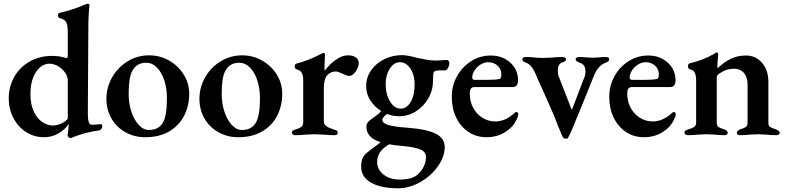

<svg xmlns="http://www.w3.org/2000/svg" viewBox="-20 -725 4237 1034"><path d="M344 5Q348 -20 350 -51V-57Q330 -27 294.5 -6.5Q259 14 218 14Q163 14 119.5 -14.5Q76 -43 51.5 -90.5Q27 -138 27 -193Q27 -258 56.5 -310.5Q86 -363 139.5 -393.5Q193 -424 262 -424Q296 -424 327 -415L340 -412Q345 -412 345 -429V-555Q345 -591 335.5 -606.5Q326 -622 303 -627Q292 -630 292 -642Q292 -653 302 -656Q375 -673 432 -698Q447 -705 452 -705Q462 -705 462 -695Q462 -694 459.5 -671.5Q457 -649 456 -604L453 -117Q453 -82 458 -67.5Q463 -53 475 -53Q490 -53 516 -56H521Q526 -56 528.5 -54Q531 -52 531 -46Q531 -38 525.5 -30.5Q520 -23 515 -23Q441 -13 375 13Q363 19 358 19Q355 19 349.5 13.5Q344 8 344 5ZM345 -85V-293Q345 -313 330.5 -334Q316 -355 293 -368.5Q270 -382 245 -382Q220 -382 197 -363.5Q174 -345 159 -308.5Q144 -272 144 -219Q144 -162 162.5 -123.5Q181 -85 209 -67Q237 -49 264 -49Q284 -49 307 -58.5Q330 -68 345 -85Z M553 -193Q553 -254 583.5 -308Q614 -362 667 -394.5Q720 -427 783 -427Q842 -427 891.5 -398.5Q941 -370 970 -322.5Q999 -275 999 -220Q999 -156 972 -102.5Q945 -49 891.5 -17.5Q838 14 762 14Q704 14 656 -12.5Q608 -39 580.5 -86.5Q553 -134 553 -193ZM858 -66Q879 -104 879 -196Q879 -248 865 -291.5Q851 -335 825.5 -361Q800 -387 767 -387Q727 -387 704 -360Q686 -340 679.5 -305Q673 -270 673 -217Q673 -168 687.5 -124Q702 -80 727 -52.5Q752 -25 782 -25Q835 -25 858 -66Z M1054 -193Q1054 -254 1084.5 -308Q1115 -362 1168 -394.5Q1221 -427 1284 -427Q1343 -427 1392.5 -398.5Q1442 -370 1471 -322.5Q1500 -275 1500 -220Q1500 -156 1473 -102.5Q1446 -49 1392.5 -17.5Q1339 14 1263 14Q1205 14 1157 -12.5Q1109 -39 1081.5 -86.5Q1054 -134 1054 -193ZM1359 -66Q1380 -104 1380 -196Q1380 -248 1366 -291.5Q1352 -335 1326.5 -361Q1301 -387 1268 -387Q1228 -387 1205 -360Q1187 -340 1180.5 -305Q1174 -270 1174 -217Q1174 -168 1188.5 -124Q1203 -80 1228 -52.5Q1253 -25 1283 -25Q1336 -25 1359 -66Z M1552 -10Q1552 -18 1557.5 -22Q1563 -26 1575 -29Q1596 -35 1604.5 -43.5Q1613 -52 1613 -67V-292Q1613 -317 1605.5 -331.5Q1598 -346 1579 -351Q1567 -355 1567 -368Q1567 -380 1578 -383Q1607 -390 1642.5 -404Q1678 -418 1702 -431Q1718 -440 1722 -440Q1730 -440 1730 -430L1727 -352Q1727 -350 1728 -348Q1729 -346 1730 -346Q1756 -380 1789 -403.5Q1822 -427 1854 -427Q1882 -427 1897 -415.5Q1912 -404 1912 -385Q1912 -364 1895.5 -340Q1879 -316 1860 -316Q1849 -316 1825 -328Q1799 -340 1789 -340Q1760 -340 1742 -319.5Q1724 -299 1724 -249V-73Q1724 -56 1736 -46.5Q1748 -37 1777 -28Q1789 -25 1794 -21Q1799 -17 1799 -10Q1799 3 1781 3Q1750 3 1723 0Q1689 -2 1672 -2Q1657 -2 1625 0Q1601 3 1572 3Q1563 3 1557.5 -0.5Q1552 -4 1552 -10Z M2400 -382Q2400 -376 2396.5 -367.5Q2393 -359 2388 -352Q2383 -346 2378 -346H2351Q2323 -346 2317 -338Q2314 -332 2313 -322.5Q2312 -313 2312 -291Q2312 -240 2287 -196Q2262 -152 2220 -125.5Q2178 -99 2129 -99Q2097 -99 2065 -111Q2053 -104 2046 -95Q2039 -86 2039 -80Q2039 -62 2070.5 -52Q2102 -42 2177 -37Q2280 -29 2327.5 -4.5Q2375 20 2375 66Q2375 119 2338 171Q2301 223 2242.5 256Q2184 289 2125 289Q2031 289 1978 258.5Q1925 228 1925 173Q1925 144 1933 126Q1941 108 1963 92Q1982 76 2008 58L2030 41Q1990 28 1971.5 7Q1953 -14 1953 -45Q1953 -65 1979 -83Q2021 -112 2033 -127Q1996 -150 1974 -185Q1952 -220 1952 -261Q1952 -309 1979 -347Q2006 -385 2050 -406.5Q2094 -428 2144 -428Q2171 -428 2217 -416Q2239 -410 2255 -408Q2291 -399 2330 -399Q2343 -399 2365 -401L2385 -402Q2392 -402 2396 -397Q2400 -392 2400 -382ZM2213 -271Q2213 -322 2190 -356Q2167 -390 2133 -390Q2102 -390 2079.5 -355.5Q2057 -321 2057 -272Q2057 -217 2080.5 -178.5Q2104 -140 2138 -140Q2171 -140 2192 -176.5Q2213 -213 2213 -271ZM2137 60Q2110 58 2076 52Q2042 72 2026.5 95Q2011 118 2011 148Q2011 188 2045.5 215Q2080 242 2133 242Q2199 242 2229 215Q2250 197 2262 172Q2274 147 2274 121Q2274 93 2244.5 80Q2215 67 2137 60Z M2413 -204Q2413 -264 2441.5 -315Q2470 -366 2518 -396Q2566 -426 2623 -426Q2686 -426 2728 -388Q2770 -350 2770 -292Q2770 -274 2762.5 -265Q2755 -256 2739 -256H2536Q2522 -256 2516 -248Q2510 -240 2510 -221Q2510 -179 2528 -145Q2546 -111 2577.5 -91Q2609 -71 2648 -71Q2700 -71 2748 -114Q2756 -122 2761 -122Q2765 -122 2768 -118.5Q2771 -115 2771 -110Q2771 -97 2759 -76Q2741 -38 2698 -12Q2655 14 2600 14Q2546 14 2503.5 -14Q2461 -42 2437 -91.5Q2413 -141 2413 -204ZM2607 -295Q2651 -295 2671 -300Q2680 -302 2680 -326Q2680 -353 2659.5 -371.5Q2639 -390 2609 -390Q2588 -390 2568 -377.5Q2548 -365 2535.5 -345.5Q2523 -326 2523 -307Q2523 -295 2537 -295Z M2996 -21Q2988 -38 2965 -99Q2952 -130 2934 -170Q2916 -210 2908 -229Q2887 -273 2862 -332Q2841 -379 2811 -388Q2801 -392 2797 -396Q2793 -400 2793 -408Q2793 -418 2816 -418Q2845 -418 2863 -415Q2887 -413 2906 -413Q2925 -413 2953 -415Q2976 -418 3006 -418Q3014 -418 3021 -415.5Q3028 -413 3028 -406Q3028 -399 3023 -395.5Q3018 -392 3006 -388Q2984 -379 2984 -346Q2984 -325 2988 -316L3058 -136Q3060 -135 3061 -136L3126 -306Q3133 -321 3133 -341Q3133 -377 3103 -387Q3090 -392 3085 -395.5Q3080 -399 3080 -406Q3080 -418 3103 -418Q3117 -418 3135 -416Q3161 -414 3173 -414Q3184 -414 3206 -416Q3224 -418 3239 -418Q3261 -418 3261 -407Q3261 -399 3256.5 -395Q3252 -391 3241 -387Q3223 -381 3207 -364Q3191 -347 3181 -323L3103 -130L3095 -111L3069 -48Q3064 -35 3055 -15Q3046 5 3037 21H3020Q3015 21 3009.5 10.5Q3004 0 3001 -8.5Q2998 -17 2996 -21Z M3261 -204Q3261 -264 3289.5 -315Q3318 -366 3366 -396Q3414 -426 3471 -426Q3534 -426 3576 -388Q3618 -350 3618 -292Q3618 -274 3610.5 -265Q3603 -256 3587 -256H3384Q3370 -256 3364 -248Q3358 -240 3358 -221Q3358 -179 3376 -145Q3394 -111 3425.5 -91Q3457 -71 3496 -71Q3548 -71 3596 -114Q3604 -122 3609 -122Q3613 -122 3616 -118.5Q3619 -115 3619 -110Q3619 -97 3607 -76Q3589 -38 3546 -12Q3503 14 3448 14Q3394 14 3351.5 -14Q3309 -42 3285 -91.5Q3261 -141 3261 -204ZM3455 -295Q3499 -295 3519 -300Q3528 -302 3528 -326Q3528 -353 3507.5 -371.5Q3487 -390 3457 -390Q3436 -390 3416 -377.5Q3396 -365 3383.5 -345.5Q3371 -326 3371 -307Q3371 -295 3385 -295Z M3666 -10Q3666 -18 3671.5 -21.5Q3677 -25 3689 -29Q3710 -35 3719.5 -42Q3729 -49 3729 -67V-291Q3729 -317 3722 -332.5Q3715 -348 3695 -352Q3685 -356 3685 -369Q3685 -381 3694 -384Q3767 -401 3824 -434Q3826 -435 3831 -438.5Q3836 -442 3840 -442Q3848 -442 3848 -431L3846 -410Q3843 -374 3843 -372Q3843 -360 3845 -358Q3881 -392 3917 -409Q3953 -426 3998 -426Q4050 -426 4084 -386.5Q4118 -347 4118 -284V-66Q4118 -48 4127 -41.5Q4136 -35 4157 -29Q4167 -25 4173 -20.5Q4179 -16 4179 -9Q4179 -3 4173 0Q4167 3 4160 3Q4131 3 4108 0Q4080 -2 4063 -2Q4047 -2 4017 0Q3995 3 3965 3Q3959 3 3953.5 0Q3948 -3 3948 -9Q3948 -22 3968 -29Q3988 -35 3997 -41.5Q4006 -48 4006 -66V-269Q4006 -309 3986.5 -332Q3967 -355 3934 -355Q3887 -355 3848 -324Q3840 -319 3840 -304V-66Q3840 -48 3849 -41.5Q3858 -35 3878 -29Q3899 -23 3899 -10Q3899 -4 3894 -0.5Q3889 3 3881 3Q3853 3 3830 0Q3802 -2 3786 -2Q3771 -2 3739 0Q3715 3 3686 3Q3678 3 3672 -0.5Q3666 -4 3666 -10Z"/></svg>

Font: EB Garamond SemiBold
Style: Regular
Weight: 600
Designer: Georg Duffner and Octavio Pardo
Foundry: Georg Duffner
Version: Version 1.000